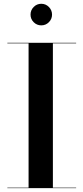

<svg xmlns="http://www.w3.org/2000/svg" viewBox="-20 -971 430 991"><path d="M137.6 -895.6Q137.6 -918.5 153.9 -935Q170.2 -951.5 193.1 -951.5Q216 -951.5 232.3 -935Q248.6 -918.5 248.6 -895.6Q248.6 -872.7 232.3 -856.4Q216 -840.1 193.1 -840.1Q170.2 -840.1 153.9 -856.4Q137.6 -872.7 137.6 -895.6ZM18 -2.5H127.5V-747.5H18V-750H373V-747.5H253V-2.5H373V0H18Z"/></svg>

Font: Bodoni* 72pt Medium
Style: Regular
Weight: 500
Version: Version 2.3